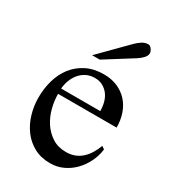

<svg xmlns="http://www.w3.org/2000/svg" viewBox="-176 -795 808 903"><g transform="rotate(30 228.5 -343.0)"><path d="M427.2 -168Q422.9 -131.8 406.7 -98.9Q390.6 -65.9 366 -40.5Q341.3 -15.1 309.1 0Q276.9 15.1 238.8 15.1Q189.5 15.1 151.6 -5.4Q113.8 -25.9 88.6 -60.1Q63.5 -94.2 50.8 -137.5Q38.1 -180.7 38.1 -225.1Q38.1 -275.4 51 -320.3Q64 -365.2 90.3 -399.2Q116.7 -433.1 157 -453.6Q197.3 -474.1 251.5 -474.1Q292.5 -474.1 325.2 -460Q357.9 -445.8 380.6 -420.9Q403.3 -396 415.3 -361.6Q427.2 -327.1 427.2 -286.6H109.4Q109.4 -249.5 119.4 -210.7Q129.4 -171.9 150.1 -140.4Q170.9 -108.9 202.4 -88.4Q233.9 -67.9 277.3 -67.9Q304.2 -67.9 325.2 -76.2Q346.2 -84.5 362.5 -99.6Q378.9 -114.7 391.1 -135Q403.3 -155.3 412.1 -178.7ZM321.8 -315.4Q321.8 -338.9 316.2 -360.8Q310.5 -382.8 298.3 -399.7Q286.1 -416.5 267.3 -427.2Q248.5 -438 222.7 -438Q196.8 -438 176.8 -427.7Q156.7 -417.5 142.3 -400.4Q127.9 -383.3 119.6 -361.1Q111.3 -338.9 109.4 -315.4ZM388.2 -667.5Q388.2 -659.2 384 -651.9Q379.9 -644.5 373.5 -638.2Q367.2 -631.8 360.4 -626.5Q353.5 -621.1 347.2 -617.2L198.7 -523.9H157.2L299.3 -667.5Q312 -680.2 327.6 -690.4Q343.3 -700.7 361.8 -700.7Q366.7 -700.7 371.3 -697.3Q376 -693.8 379.6 -689Q383.3 -684.1 385.7 -678Q388.2 -671.9 388.2 -667.5Z"/></g></svg>

Font: Simplified Naskh
Style: Regular
Weight: 400
Designer: SIL International
Foundry: Arabeyes
Version: 1.02_alpha